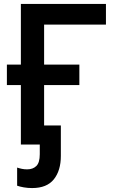

<svg xmlns="http://www.w3.org/2000/svg" viewBox="-20 -734 603 975"><path d="M86 0V-302H15V-406H86V-714H518V-609H204V-406H383V-302H204V-97H289V58Q289 132 253.5 176.5Q218 221 143 221Q121 221 101 217.5Q81 214 67 209V117Q79 121 91.5 123.5Q104 126 118 126Q147 126 164.5 109Q182 92 182 49V0Z"/></svg>

Font: Noto Sans Mono SemiCondensed SemiBold
Style: Regular
Weight: 600
Width: 4
Designer: Monotype Design Team
Foundry: Monotype Imaging Inc.
Version: Version 2.014; ttfautohint (v1.8.4.7-5d5b)